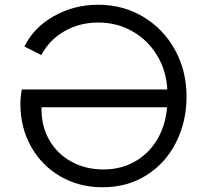

<svg xmlns="http://www.w3.org/2000/svg" viewBox="-20 -777 872 809"><path d="M66 -339Q66 -369 72 -400H685Q681 -479 642 -543.5Q603 -608 538 -645Q473 -682 394 -682Q315 -682 251.5 -645.5Q188 -609 154 -545L83 -581Q121 -660 206 -708.5Q291 -757 394 -757Q498 -757 583 -706.5Q668 -656 717 -567.5Q766 -479 766 -369Q766 -266 722.5 -178.5Q679 -91 598.5 -39.5Q518 12 412 12Q313 12 234 -34Q155 -80 110.5 -160Q66 -240 66 -339ZM416 -63Q488 -63 546 -95Q604 -127 640.5 -186Q677 -245 684 -325H155V-315Q155 -243 188.5 -185.5Q222 -128 281.5 -95.5Q341 -63 416 -63Z"/></svg>

Font: Evergrow Sans 
Style: Regular
Weight: 400
Foundry: 10Web
Version: Version 1.000